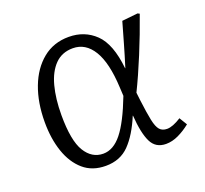

<svg xmlns="http://www.w3.org/2000/svg" viewBox="-98 -634 815 764"><g transform="rotate(-20 309.5 -252.5)"><path d="M228 14Q171 14 133.5 -18.5Q96 -51 77 -106.5Q58 -162 58 -232Q58 -315 82.5 -379.5Q107 -444 153 -481.5Q199 -519 263 -519Q330 -519 375.5 -475Q421 -431 432 -325H433Q448 -373 461 -418.5Q474 -464 486 -506L553 -513L561 -509Q534 -432 502 -354.5Q470 -277 441 -218L445 -184Q452 -128 458.5 -97Q465 -66 476 -53.5Q487 -41 507 -41Q531 -41 567 -64L587 -31Q562 -11 535.5 1.5Q509 14 483 14Q439 14 420.5 -24Q402 -62 397 -137H396Q366 -65 327.5 -25.5Q289 14 228 14ZM235 -35Q278 -35 314 -80Q350 -125 388 -224L386 -261Q381 -366 349 -418.5Q317 -471 263 -471Q217 -471 187.5 -441Q158 -411 144 -358Q130 -305 130 -236Q130 -128 158.5 -81.5Q187 -35 235 -35Z"/></g></svg>

Font: Literata 12pt Light
Style: Italic
Weight: 300
Italic angle: -2°
Designer: Latin by Veronika Burian and Jose Scaglione. Greek by Irene Vlachou. Cyrillic by Vera Evstafieva
Foundry: TypeTogether
Version: Version 3.002